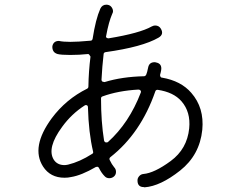

<svg xmlns="http://www.w3.org/2000/svg" viewBox="-20 -781 1040 821"><path d="M595 19Q569 19 568 -7Q567 -18 574.5 -27Q582 -36 593 -37Q640 -41 710 -92.5Q780 -144 789 -232Q796 -302 756 -348Q722 -387 654 -397Q646 -397 644 -390Q582 -211 452 -109Q446 -104 449 -97Q458 -78 468 -66Q476 -58 476 -46Q476 -34 467.5 -26.5Q459 -19 447 -19Q435 -19 427 -28Q414 -41 403 -63Q401 -67 397 -68L390 -67Q328 -31 284 -24Q271 -21 256 -21Q195 -21 164 -69Q111 -152 201 -275Q262 -357 353 -402Q358 -405 358 -411Q359 -476 367 -539Q361 -550 357 -550Q319 -546 280.5 -546Q242 -546 226 -550Q213 -554 208 -563Q203 -572 204 -584Q209 -606 232 -606Q250 -602 281 -602Q312 -602 367 -607Q374 -607 376 -615Q389 -699 409 -744Q417 -761 435 -761Q440 -761 446 -759Q456 -755 461 -743.5Q466 -732 460 -722Q445 -688 434 -628Q432 -622 436 -619.5Q440 -617 444 -617Q578 -639 629 -668Q637 -672 643 -672Q660 -672 668 -658Q682 -634 658 -620Q589 -580 431 -558Q423 -556 423 -549Q417 -498 414 -440Q414 -435 418 -432L427 -430Q502 -453 596 -455Q602 -455 605.5 -462.5Q609 -470 613.5 -492.5Q618 -515 641 -515Q645 -515 647 -514Q674 -509 669 -480Q669 -477 667 -470.5Q665 -464 664.5 -461Q664 -458 666 -453.5Q668 -449 673 -449Q754 -435 798 -384Q854 -320 845 -226Q834 -118 750 -51.5Q666 15 598 20ZM347 -332 342 -330Q286 -294 246 -239Q179 -148 210 -98Q225 -75 256 -75Q261 -75 271 -77Q321 -89 374 -123Q380 -126 378 -133Q359 -213 356 -323Q356 -329 351 -331ZM572 -398Q485 -393 419 -369Q412 -367 412 -360Q412 -260 425 -180Q427 -173 433 -172Q439 -171 442 -174Q532 -255 582 -385Q584 -391 580.5 -394.5Q577 -398 572 -398Z"/></svg>

Font: Shin Retro Maru Gothic Regular
Style: Regular
Weight: 400
Designer: Iose
Foundry: Typographish
Version: Version 1.002